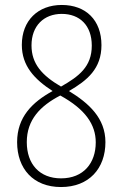

<svg xmlns="http://www.w3.org/2000/svg" viewBox="-20 -744 493 774"><path d="M226 10C339 10 405 -65 405 -171C405 -268 338 -328 258 -377C332 -420 389 -467 389 -562C389 -663 326 -724 229 -724C133 -724 68 -661 68 -563C68 -479 118 -425 192 -377C110 -332 49 -272 49 -171C49 -64 114 10 226 10ZM226 -395C149 -440 107 -487 107 -561C107 -640 157 -688 229 -688C301 -688 350 -642 350 -560C350 -475 298 -436 226 -395ZM226 -25C140 -25 88 -82 88 -171C88 -261 142 -317 223 -359C325 -303 366 -241 366 -170C366 -87 317 -25 226 -25Z"/></svg>

Font: Noto Sans Devanagari UI Condensed ExtraLight
Style: Regular
Weight: 200
Width: 3
Designer: Jelle Bosma - Monotype Design Team
Foundry: Monotype Imaging Inc.
Version: Version 2.004